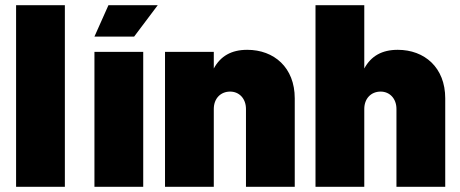

<svg xmlns="http://www.w3.org/2000/svg" viewBox="-20 -720 1774 740"><path d="M42 0H230V-700H42Z M344 -579H497L588 -700H398ZM344 0H532V-520H344Z M933 -528C872 -528 830 -504 804 -456V-520H616V0H804V-300C804 -340 830 -367 867 -367C902 -367 928 -340 928 -300V0H1116V-341C1116 -460 1036 -528 933 -528Z M1513 -528C1452 -528 1410 -504 1384 -456V-700H1196V0H1384V-300C1384 -340 1410 -367 1447 -367C1482 -367 1508 -340 1508 -300V0H1696V-341C1696 -460 1616 -528 1513 -528Z"/></svg>

Font: Arthouse Owned Black
Style: Regular
Weight: 900
Designer: Jeremy Tribby
Foundry: Tribby Type
Version: Version 1.000;PS 001.000;hotconv 1.0.88;makeotf.lib2.5.64775